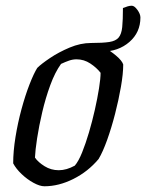

<svg xmlns="http://www.w3.org/2000/svg" viewBox="-20 -650 510 670"><path d="M135 0Q119 0 97 -12Q75 -24 55.5 -42.5Q36 -61 26 -80Q26 -122 34 -171.5Q42 -221 55 -269Q68 -317 83 -355.5Q98 -394 110 -413Q124 -427 154.5 -447.5Q185 -468 223 -484Q261 -500 298 -500Q315 -500 340 -486.5Q365 -473 385.5 -455.5Q406 -438 410 -425Q410 -393 402 -347Q394 -301 381.5 -252.5Q369 -204 354 -162Q339 -120 324 -95Q287 -51 236 -25.5Q185 0 135 0ZM185 -56Q212 -56 241 -72Q254 -87 266.5 -118Q279 -149 290.5 -188Q302 -227 311 -267Q320 -307 325.5 -341.5Q331 -376 331 -396Q317 -414 295 -428.5Q273 -443 247 -443Q234 -443 221 -438.5Q208 -434 193 -427Q172 -398 155.5 -353Q139 -308 127.5 -259Q116 -210 109.5 -167.5Q103 -125 102 -100Q113 -84 135.5 -70Q158 -56 185 -56ZM336 -470Q314 -470 297 -478L298 -500Q339 -500 361.5 -503.5Q384 -507 394 -519Q404 -531 406.5 -555.5Q409 -580 409 -622Q419 -626 426 -628Q433 -630 440 -630Q449 -630 459.5 -615.5Q470 -601 470 -589Q470 -537 431.5 -503.5Q393 -470 336 -470Z"/></svg>

Font: Texturina 72pt 72pt Regular
Style: Italic
Weight: 400
Italic angle: -11°
Designer: Guillermo Torres Carreño
Foundry: Omnibus-Type
Version: Version 1.002; ttfautohint (v1.8.3)